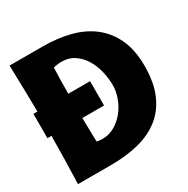

<svg xmlns="http://www.w3.org/2000/svg" viewBox="-160 -844 965 986"><g transform="rotate(-30 322.5 -351.5)"><path d="M7 -427H31Q29 -565 25 -703H221Q308 -703 382 -684Q456 -665 510 -623Q564 -581 594.5 -515Q625 -449 625 -356Q625 -259 596.5 -191.5Q568 -124 515.5 -81.5Q463 -39 388.5 -19.5Q314 0 221 0H25Q30 -141 31 -283H7ZM217 -581Q214 -503 214 -427H343V-283H214L217 -142Q225 -140 233.5 -139Q242 -138 251 -138Q290 -138 323.5 -157.5Q357 -177 381.5 -207.5Q406 -238 420 -276Q434 -314 434 -351Q434 -390 424.5 -431.5Q415 -473 394.5 -507.5Q374 -542 341.5 -564.5Q309 -587 263 -587Q252 -587 240 -585Q228 -583 217 -581Z"/></g></svg>

Font: CAT Rhythmus
Style: Regular
Weight: 400
Designer: Peter Wiegel nach alter Vorlage
Foundry: Peter Wiegel
Version: 1.000